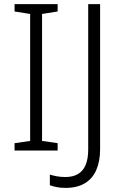

<svg xmlns="http://www.w3.org/2000/svg" viewBox="-20 -734 603 936"><path d="M261 0H51V-36L127 -47V-666L51 -678V-714H261V-678L185 -666V-47L261 -36ZM300 182Q274 182 255.5 178Q237 174 223 169V117Q238 122 257.5 125.5Q277 129 299 129Q335 129 360 114.5Q385 100 397.5 70Q410 40 410 -5V-714H468V-7Q468 52 449.5 94.5Q431 137 393.5 159.5Q356 182 300 182Z"/></svg>

Font: Noto Sans Hebrew Light
Style: Regular
Weight: 300
Designer: Monotype Design Team
Foundry: Monotype Imaging Inc.
Version: Version 2.003